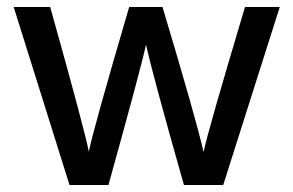

<svg xmlns="http://www.w3.org/2000/svg" viewBox="-20 -527 836 547"><path d="M289 0H178L19 -507H123Q222 -154 233 -95Q247 -163 348 -507H443Q540 -183 560 -94Q572 -153 678 -507H777L616 0H504Q414 -317 396 -400Q383 -338 289 0Z"/></svg>

Font: Hind Guntur Medium
Style: Regular
Weight: 500
Designer: Manushi Parikh, Hitesh Malaviya
Foundry: Indian Type Foundry
Version: Version 1.000;PS 1.0;hotconv 1.0.86;makeotf.lib2.5.63406; tt